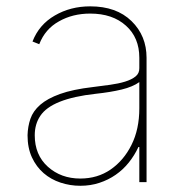

<svg xmlns="http://www.w3.org/2000/svg" viewBox="-20 -574 581 605"><path d="M233 11.4Q200.6 11.4 170.6 1.4Q140.6 -8.5 117.5 -28.4Q94.5 -48.3 80.6 -78.1Q66.8 -108 66.8 -147.7Q67.5 -175.1 75.8 -199.6Q84.2 -224.1 106.7 -243.8Q129.3 -263.5 169.2 -277.9Q209.2 -292.3 272.7 -299.7Q300.4 -303.3 326.9 -306.8Q353.3 -310.4 374.1 -316.8Q394.9 -323.2 407.1 -333.1Q419.4 -343 419 -359.4V-392Q419 -455.3 377.1 -492.9Q334.9 -531.2 264.2 -531.2Q208.8 -531.2 165.8 -506.7Q122.2 -482.6 103.7 -434.7L82.4 -443.2Q103 -496.4 152.7 -525.2Q202.1 -554 264.2 -554Q346.9 -554 394.5 -507.5Q441.8 -461.3 441.8 -392V0H419V-110.8H416.2Q403.8 -84.2 385.8 -61.8Q367.9 -39.4 344.6 -23.3Q321.4 -7.1 293.3 2.1Q265.3 11.4 233 11.4ZM233 -11.4Q287.3 -11.4 328.5 -39.8Q370 -68.5 394.2 -117.2Q419 -166.5 419 -233V-315.3Q398.4 -300.4 363.3 -291.9Q328.1 -283.4 281.2 -278.4Q142.8 -263.1 106.9 -208.8Q89.5 -182.9 89.5 -147.7Q89.5 -85.9 130.7 -48.7Q172.2 -11.4 233 -11.4Z"/></svg>

Font: Linik Sans Thin
Style: Regular
Weight: 100
Designer: Fonts by Rasmus Andersson / Changes by Cristiano Sobral with parts from Marc Monis
Foundry: rsms
Version: Version 3.020; ttfautohint (v1.6)